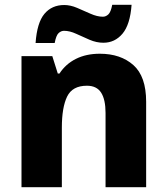

<svg xmlns="http://www.w3.org/2000/svg" viewBox="-20 -784 699 804"><path d="M398 -559Q485 -559 538.5 -511.5Q592 -464 592 -358V0H422V-311Q422 -367 403.5 -396Q385 -425 344 -425Q283 -425 261 -379.5Q239 -334 239 -250V0H70V-549H199L222 -476H229Q255 -516 298 -537.5Q341 -559 398 -559ZM129 -604Q135 -689 166 -726Q197 -763 249 -763Q275 -763 303 -751Q331 -739 359 -726.5Q387 -714 411 -714Q423 -714 433.5 -723.5Q444 -733 450 -764H531Q525 -681 493 -643Q461 -605 413 -605Q384 -605 355 -617.5Q326 -630 299 -642.5Q272 -655 248 -655Q236 -655 225.5 -645.5Q215 -636 209 -604Z"/></svg>

Font: Noto Sans Cherokee ExtraBold
Style: Regular
Weight: 800
Designer: Monotype Design Team
Foundry: Monotype Imaging Inc.
Version: Version 2.001; ttfautohint (v1.8.4.7-5d5b)